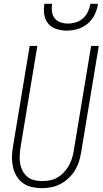

<svg xmlns="http://www.w3.org/2000/svg" viewBox="-20 -975 540 1003"><path d="M199 8Q172 8 146 2Q120 -4 99.5 -19Q79 -34 66 -56Q53 -78 47.5 -103.5Q42 -129 42.5 -156Q43 -183 48 -210L135 -735H175L87 -204Q84 -183 83 -161.5Q82 -140 85.5 -120Q89 -100 98.5 -82Q108 -64 123 -51.5Q138 -39 158.5 -34Q179 -29 200 -29Q220 -29 240.5 -33Q261 -37 279.5 -47.5Q298 -58 313 -74Q328 -90 338.5 -108Q349 -126 355.5 -146Q362 -166 365 -186L456 -735H496L404 -180Q400 -155 392.5 -131Q385 -107 371.5 -85Q358 -63 338.5 -44.5Q319 -26 296 -14Q273 -2 248.5 3Q224 8 199 8ZM329 -815Q301 -815 274.5 -823.5Q248 -832 231.5 -852Q215 -872 211 -899.5Q207 -927 212 -955H252Q249 -935 251.5 -914.5Q254 -894 265.5 -879.5Q277 -865 296 -858.5Q315 -852 335 -852Q356 -852 377 -858.5Q398 -865 414 -879.5Q430 -894 439.5 -914.5Q449 -935 452 -955H492Q488 -927 475 -899.5Q462 -872 438.5 -852Q415 -832 386 -823.5Q357 -815 329 -815Z"/></svg>

Font: Iosevka SS04 XLt Obl
Style: Regular
Weight: 200
Italic angle: -9°
Monospace: yes
Designer: Belleve Invis
Foundry: Belleve Invis
Version: Version 19.0.0; ttfautohint (v1.8.4)